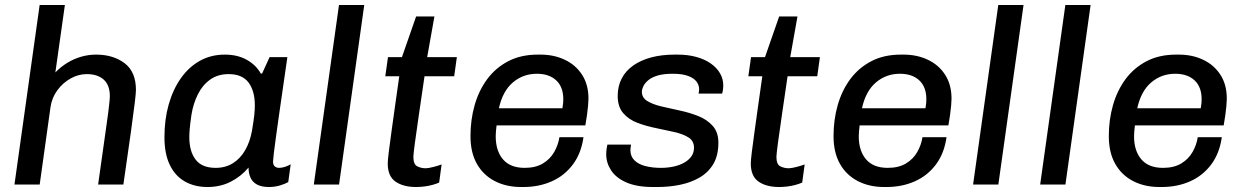

<svg xmlns="http://www.w3.org/2000/svg" viewBox="-20 -740 4987 770"><path d="M38 0 139 -720H240.2L202 -449.5Q224.5 -472.8 250.9 -488.6Q277.2 -504.5 306.4 -512.8Q335.5 -521 365.2 -521Q434 -521 479.6 -486.6Q525.2 -452.2 525.2 -379.2Q525.2 -367.8 520.6 -328.9Q516 -290 505 -211.2Q494 -132.5 474.8 0H373.5Q385 -80.5 393.6 -142.5Q402.2 -204.5 408.5 -248.4Q414.8 -292.2 417.6 -318.6Q420.5 -345 420.5 -354Q420.5 -398.8 395.9 -420.8Q371.2 -442.8 328 -442.8Q294.2 -442.8 262.9 -425.1Q231.5 -407.5 209.8 -377.8Q188 -348 182.5 -310.2L139.2 0Z M812.2 10Q760.5 10 721.5 -12.1Q682.5 -34.2 661 -78.6Q639.5 -123 639.5 -190Q639.5 -260.8 656.5 -320.8Q673.5 -380.8 705.1 -425.9Q736.8 -471 781.4 -496Q826 -521 881.5 -521Q932.5 -521 969.6 -500.2Q1006.8 -479.5 1025.8 -445.2H1031.2L1061.2 -511H1132.5Q1125 -458.8 1116.9 -402.8Q1108.8 -346.8 1101.2 -294Q1093.8 -241.2 1087.6 -197.5Q1081.5 -153.8 1078.2 -125.9Q1075 -98 1075 -91.8Q1075 -78.8 1081.9 -72.8Q1088.8 -66.8 1099.5 -66.8Q1110.5 -66.8 1123.9 -71.2Q1137.2 -75.8 1145.8 -81.2L1136 -9.8Q1122.8 -2.2 1102.2 3.9Q1081.8 10 1058 10Q1029.8 10 1011.4 0.4Q993 -9.2 984.9 -26.9Q976.8 -44.5 976.8 -68Q945.8 -31.5 904.5 -10.8Q863.2 10 812.2 10ZM844.8 -66.8Q884.2 -66.8 914 -85.4Q943.8 -104 963.1 -137.5Q982.5 -171 990.5 -215.2Q997.5 -257 999.8 -278.9Q1002 -300.8 1002 -317.2Q1002 -375.2 976.8 -409Q951.5 -442.8 896.8 -442.8Q853.5 -442.8 822.6 -420.6Q791.8 -398.5 773.4 -361.4Q755 -324.2 747.8 -280Q742.5 -242.5 740.9 -223.6Q739.2 -204.8 739.2 -190.2Q739.2 -133 764.5 -99.9Q789.8 -66.8 844.8 -66.8Z M1238.5 0 1339.5 -720H1440.8L1339.8 0Z M1648.5 10Q1597.5 10 1566.2 -11.6Q1535 -33.2 1535 -84.5Q1535 -96.2 1539 -129.4Q1543 -162.5 1549.8 -210.8Q1556.5 -259 1564.5 -316.4Q1572.5 -373.8 1581.2 -434.2H1525.2L1536 -511H1592L1648.8 -674H1722.2L1693.2 -511H1812.2L1801.5 -434.2H1682.5Q1670 -349 1659.8 -279.1Q1649.5 -209.2 1643.6 -164.8Q1637.8 -120.2 1637.8 -110.5Q1637.8 -81 1653.2 -73.1Q1668.8 -65.2 1687 -65.2Q1698 -65.2 1718 -70.4Q1738 -75.5 1751 -80.5L1741.2 -7.8Q1730 -2.8 1713.9 1.6Q1697.8 6 1680.8 8Q1663.8 10 1648.5 10Z M2070.2 10Q2010 10 1964 -13.9Q1918 -37.8 1892.4 -83.1Q1866.8 -128.5 1866.8 -194Q1866.8 -259.8 1883.6 -318.6Q1900.5 -377.5 1934.1 -422.9Q1967.8 -468.2 2018.4 -494.6Q2069 -521 2137.2 -521H2147.5Q2201.8 -521 2245.4 -500.2Q2289 -479.5 2314.5 -440Q2340 -400.5 2340 -344.2Q2340 -333.8 2338.5 -316.8Q2337 -299.8 2334.2 -279.4Q2331.5 -259 2327.5 -237.2H1971.5Q1970 -225.8 1969 -213.9Q1968 -202 1968 -193.8Q1968 -135.2 1997.2 -101Q2026.5 -66.8 2084.2 -66.8Q2128 -66.8 2157.2 -84.4Q2186.5 -102 2202.6 -130.4Q2218.8 -158.8 2223.5 -189.8H2320Q2311 -125.2 2277.5 -80.4Q2244 -35.5 2192.8 -12.8Q2141.5 10 2079 10ZM1980.8 -305.8H2235.5Q2238 -319.5 2238.5 -327.4Q2239 -335.2 2239 -342.2Q2239 -391.5 2210.5 -417.9Q2182 -444.2 2133 -444.2Q2078 -444.2 2037 -409.5Q1996 -374.8 1980.8 -305.8Z M2599 10Q2533.5 10 2491.9 -8.4Q2450.2 -26.8 2430.8 -56.8Q2411.2 -86.8 2411.2 -121Q2411.2 -133.2 2412.8 -143.5Q2414.2 -153.8 2415.8 -160H2510.8Q2509.5 -153 2508.9 -148.1Q2508.2 -143.2 2508.2 -137.8Q2508.2 -113 2524.4 -97Q2540.5 -81 2568.6 -73.9Q2596.8 -66.8 2630.2 -66.8Q2657 -66.8 2680.9 -71.9Q2704.8 -77 2723 -87.1Q2741.2 -97.2 2752.2 -112.2Q2763.2 -127.2 2763.2 -147.5Q2763.2 -175 2741 -188.9Q2718.8 -202.8 2684 -210.6Q2649.2 -218.5 2610.2 -226.4Q2571.2 -234.2 2536.4 -247.4Q2501.5 -260.5 2479.4 -286.2Q2457.2 -312 2457.2 -355.2Q2457.2 -394.2 2473.2 -425.1Q2489.2 -456 2519.4 -477.2Q2549.5 -498.5 2591.6 -509.8Q2633.8 -521 2685.8 -521H2697.5Q2739.2 -521 2773.1 -511.5Q2807 -502 2830.9 -485.1Q2854.8 -468.2 2867.6 -446Q2880.5 -423.8 2880.5 -398.2Q2880.5 -387.2 2879.1 -378.4Q2877.8 -369.5 2875.8 -364.5H2781.5Q2782.5 -368.5 2783.1 -373Q2783.8 -377.5 2783.8 -382.2Q2783.8 -398.8 2773.2 -412.8Q2762.8 -426.8 2739.5 -435.5Q2716.2 -444.2 2677.8 -444.2Q2641 -444.2 2617.1 -437Q2593.2 -429.8 2579.6 -418.1Q2566 -406.5 2560.1 -394.2Q2554.2 -382 2554.2 -372.2Q2554.2 -347.8 2576.4 -334.5Q2598.5 -321.2 2633.4 -313Q2668.2 -304.8 2707.6 -296.4Q2747 -288 2781.8 -273.9Q2816.5 -259.8 2838.8 -234.6Q2861 -209.5 2861 -167.8Q2861 -116.5 2840.8 -82.4Q2820.5 -48.2 2785.6 -28Q2750.8 -7.8 2707.2 1.1Q2663.8 10 2617.2 10Z M3104.5 10Q3053.5 10 3022.2 -11.6Q2991 -33.2 2991 -84.5Q2991 -96.2 2995 -129.4Q2999 -162.5 3005.8 -210.8Q3012.5 -259 3020.5 -316.4Q3028.5 -373.8 3037.2 -434.2H2981.2L2992 -511H3048L3104.8 -674H3178.2L3149.2 -511H3268.2L3257.5 -434.2H3138.5Q3126 -349 3115.8 -279.1Q3105.5 -209.2 3099.6 -164.8Q3093.8 -120.2 3093.8 -110.5Q3093.8 -81 3109.2 -73.1Q3124.8 -65.2 3143 -65.2Q3154 -65.2 3174 -70.4Q3194 -75.5 3207 -80.5L3197.2 -7.8Q3186 -2.8 3169.9 1.6Q3153.8 6 3136.8 8Q3119.8 10 3104.5 10Z M3526.2 10Q3466 10 3420 -13.9Q3374 -37.8 3348.4 -83.1Q3322.8 -128.5 3322.8 -194Q3322.8 -259.8 3339.6 -318.6Q3356.5 -377.5 3390.1 -422.9Q3423.8 -468.2 3474.4 -494.6Q3525 -521 3593.2 -521H3603.5Q3657.8 -521 3701.4 -500.2Q3745 -479.5 3770.5 -440Q3796 -400.5 3796 -344.2Q3796 -333.8 3794.5 -316.8Q3793 -299.8 3790.2 -279.4Q3787.5 -259 3783.5 -237.2H3427.5Q3426 -225.8 3425 -213.9Q3424 -202 3424 -193.8Q3424 -135.2 3453.2 -101Q3482.5 -66.8 3540.2 -66.8Q3584 -66.8 3613.2 -84.4Q3642.5 -102 3658.6 -130.4Q3674.8 -158.8 3679.5 -189.8H3776Q3767 -125.2 3733.5 -80.4Q3700 -35.5 3648.8 -12.8Q3597.5 10 3535 10ZM3436.8 -305.8H3691.5Q3694 -319.5 3694.5 -327.4Q3695 -335.2 3695 -342.2Q3695 -391.5 3666.5 -417.9Q3638 -444.2 3589 -444.2Q3534 -444.2 3493 -409.5Q3452 -374.8 3436.8 -305.8Z M3882.5 0 3983.5 -720H4084.8L3983.8 0Z M4151.5 0 4252.5 -720H4353.8L4252.8 0Z M4630.2 10Q4570 10 4524 -13.9Q4478 -37.8 4452.4 -83.1Q4426.8 -128.5 4426.8 -194Q4426.8 -259.8 4443.6 -318.6Q4460.5 -377.5 4494.1 -422.9Q4527.8 -468.2 4578.4 -494.6Q4629 -521 4697.2 -521H4707.5Q4761.8 -521 4805.4 -500.2Q4849 -479.5 4874.5 -440Q4900 -400.5 4900 -344.2Q4900 -333.8 4898.5 -316.8Q4897 -299.8 4894.2 -279.4Q4891.5 -259 4887.5 -237.2H4531.5Q4530 -225.8 4529 -213.9Q4528 -202 4528 -193.8Q4528 -135.2 4557.2 -101Q4586.5 -66.8 4644.2 -66.8Q4688 -66.8 4717.2 -84.4Q4746.5 -102 4762.6 -130.4Q4778.8 -158.8 4783.5 -189.8H4880Q4871 -125.2 4837.5 -80.4Q4804 -35.5 4752.8 -12.8Q4701.5 10 4639 10ZM4540.8 -305.8H4795.5Q4798 -319.5 4798.5 -327.4Q4799 -335.2 4799 -342.2Q4799 -391.5 4770.5 -417.9Q4742 -444.2 4693 -444.2Q4638 -444.2 4597 -409.5Q4556 -374.8 4540.8 -305.8Z"/></svg>

Font: Chivo Medium
Style: Italic
Weight: 500
Italic angle: -8.05°
Designer: Hector Gatti
Foundry: Omnibus-Type
Version: Version 2.002